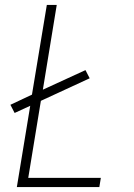

<svg xmlns="http://www.w3.org/2000/svg" viewBox="-20 -755 540 775"><path d="M48 0 102 -328 39 -299 22 -332 109 -373 169 -735H209L153 -393L325 -472L342 -439L145 -348L94 -37H387L381 0Z"/></svg>

Font: Iosevka Curly Extralight
Style: Italic
Weight: 200
Italic angle: -9°
Monospace: yes
Designer: Belleve Invis
Foundry: Belleve Invis
Version: Version 22.1.2; ttfautohint (v1.8.4)